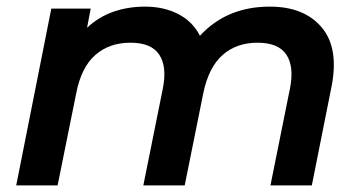

<svg xmlns="http://www.w3.org/2000/svg" viewBox="-20 -560 1093 580"><path d="M795 -540Q899 -540 952 -477Q1005 -414 981 -296L922 0H797L856 -293Q869 -359 845 -395Q821 -431 758 -431Q694 -431 652 -393.5Q610 -356 594 -278L538 0H413L472 -293Q485 -359 461 -395Q437 -431 374 -431Q310 -431 267.5 -393.5Q225 -356 210 -277L154 0H29L135 -534H254L243 -476Q278 -509 322.5 -524.5Q367 -540 418 -540Q475 -540 518.5 -517.5Q562 -495 584 -452Q665 -540 795 -540Z"/></svg>

Font: Montserrat SemiBold
Style: Italic
Weight: 600
Italic angle: -11.3°
Designer: Julieta Ulanovsky
Foundry: Julieta Ulanovsky
Version: Version 9.000; ttfautohint (v1.8.4.7-5d5b)